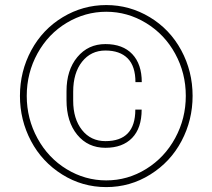

<svg xmlns="http://www.w3.org/2000/svg" viewBox="-20 -741 853 771"><path d="M548.8 -300.8Q548.8 -226.6 510.5 -187Q472.2 -147.5 403.3 -147.5Q333 -147.5 290 -200Q247.1 -252.4 247.1 -338.4V-375Q247.1 -459.5 290.5 -511.7Q334 -564 403.3 -564Q473.1 -564 511.2 -523.7Q549.3 -483.4 549.3 -411.1H523.9Q523.9 -475.1 492.7 -506.6Q461.4 -538.1 403.3 -538.1Q345.2 -538.1 309.6 -493.2Q273.9 -448.2 273.9 -372.6V-336.4Q273.9 -263.7 309.3 -219Q344.7 -174.3 403.3 -174.3Q523.4 -174.3 523.4 -300.8ZM87.4 -356Q87.4 -264.2 130.6 -185.3Q173.8 -106.4 247.8 -61.5Q321.8 -16.6 406.7 -16.6Q492.7 -16.6 566.9 -62.5Q641.1 -108.4 683.6 -186.8Q726.1 -265.1 726.1 -356Q726.1 -447.3 683.6 -525.1Q641.1 -603 566.7 -648.4Q492.2 -693.8 406.7 -693.8Q322.3 -693.8 248 -649.4Q173.8 -605 130.6 -526.6Q87.4 -448.2 87.4 -356ZM60.1 -356Q60.1 -454.6 105.7 -539.1Q151.4 -623.5 232.2 -672.1Q313 -720.7 406.7 -720.7Q500.5 -720.7 581.3 -672.1Q662.1 -623.5 707.8 -539.1Q753.4 -454.6 753.4 -356Q753.4 -258.8 709 -174.8Q664.6 -90.8 583.7 -40.3Q502.9 10.3 406.7 10.3Q310.5 10.3 229.7 -40.3Q148.9 -90.8 104.5 -174.8Q60.1 -258.8 60.1 -356Z"/></svg>

Font: Roboto Thin
Style: Regular
Weight: 250
Designer: Google
Version: Version 2.134; 2016